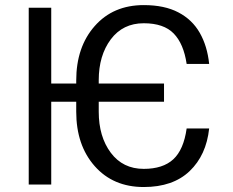

<svg xmlns="http://www.w3.org/2000/svg" viewBox="-20 -742 936 772"><path d="M558 10Q435 10 360.8 -74Q286.5 -158 286.5 -293V-333H186V0H95.5V-711H186V-406H286.5V-418.5Q286.5 -553 360.8 -637.2Q435 -721.5 558 -721.5Q641.5 -721.5 697.2 -692.2Q753 -663 783.2 -610Q813.5 -557 821 -485H730.5Q718.5 -566 678.5 -607.2Q638.5 -648.5 558 -648.5Q474 -648.5 425.5 -583.8Q377 -519 377 -419.5V-406H639.5V-333H377V-293Q377 -192.5 425.5 -127.8Q474 -63 558 -63Q635 -63 676.8 -101.5Q718.5 -140 730.5 -225.5H821Q809.5 -118 742.5 -54Q675.5 10 558 10Z"/></svg>

Font: Roberto Sans
Style: Regular
Weight: 400
Designer: Google (font) & Cristiano Sobral (main changes)
Version: Version 1.500; ttfautohint (v1.8.4.7-5d5b-dirty)